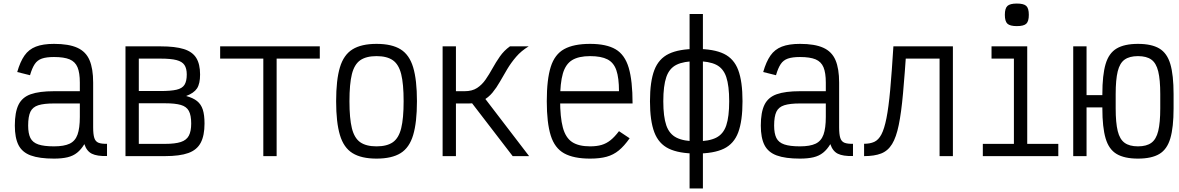

<svg xmlns="http://www.w3.org/2000/svg" viewBox="-20 -879 6640 1081"><path d="M284 14Q201.5 14 153.2 -3.8Q105 -21.5 84.2 -62.2Q63.5 -103 63.5 -172Q63.5 -247 84.2 -289.2Q105 -331.5 153.2 -348.5Q201.5 -365.5 284 -365.5H429.5V-414Q429.5 -469 416.5 -500.2Q403.5 -531.5 372 -544.8Q340.5 -558 284 -558Q241.5 -558 216 -549.2Q190.5 -540.5 175.5 -518Q160.5 -495.5 149 -455.5L77 -473.5Q93.5 -531.5 117.8 -566.2Q142 -601 182 -616.5Q222 -632 284 -632Q367 -632 415.2 -610.2Q463.5 -588.5 484 -540.5Q504.5 -492.5 504.5 -414V-162Q504.5 -122.5 511 -102.2Q517.5 -82 534.8 -75.2Q552 -68.5 582.5 -69.5V-0.5Q526.5 1 497.2 -13.5Q468 -28 455 -67.5Q437 -37.5 414.2 -19.2Q391.5 -1 360 6.5Q328.5 14 284 14ZM284 -55Q340.5 -55 372 -70Q403.5 -85 416.5 -121.2Q429.5 -157.5 429.5 -221V-296.5H284Q227.5 -296.5 195.8 -286.5Q164 -276.5 151.2 -249.8Q138.5 -223 138.5 -172Q138.5 -127.5 151.2 -102Q164 -76.5 195.8 -65.8Q227.5 -55 284 -55Z M686.5 0V-618H884Q966.5 -618 1015 -602.8Q1063.5 -587.5 1085 -552.8Q1106.5 -518 1106.5 -459.5Q1106.5 -407.5 1089.2 -381.2Q1072 -355 1028 -338.5Q1067 -328 1089.5 -310Q1112 -292 1121.8 -261.8Q1131.5 -231.5 1131.5 -183.5Q1131.5 -116 1110.2 -75.5Q1089 -35 1040.5 -17.5Q992 0 909 0ZM761.5 -69H909Q966 -69 998 -79.5Q1030 -90 1043.2 -115Q1056.5 -140 1056.5 -183.5Q1056.5 -230 1043.2 -254.5Q1030 -279 998 -288.2Q966 -297.5 909 -297.5H761.5ZM761.5 -366.5H884Q941.5 -366.5 973.5 -373.8Q1005.5 -381 1018.5 -401.2Q1031.5 -421.5 1031.5 -459.5Q1031.5 -493.5 1018.5 -513Q1005.5 -532.5 973.5 -540.8Q941.5 -549 884 -549H761.5Z M1462.5 0V-618H1537.5V0ZM1219.5 -549V-618H1780.5V-549Z M2100 14Q2014.5 14 1964.8 -16.8Q1915 -47.5 1893.8 -118.8Q1872.5 -190 1872.5 -309Q1872.5 -429 1893.8 -499.8Q1915 -570.5 1964.8 -601.2Q2014.5 -632 2100 -632Q2186 -632 2235.5 -601.2Q2285 -570.5 2306.2 -499.8Q2327.5 -429 2327.5 -309Q2327.5 -190 2306.2 -118.8Q2285 -47.5 2235.5 -16.8Q2186 14 2100 14ZM2100 -55Q2158.5 -55 2191.8 -78.2Q2225 -101.5 2238.8 -157Q2252.5 -212.5 2252.5 -309Q2252.5 -406.5 2238.8 -461.5Q2225 -516.5 2191.8 -539.8Q2158.5 -563 2100 -563Q2041.5 -563 2008.2 -539.8Q1975 -516.5 1961.2 -461.5Q1947.5 -406.5 1947.5 -309Q1947.5 -212.5 1961.2 -157Q1975 -101.5 2008.2 -78.2Q2041.5 -55 2100 -55Z M2494 -296.5V-365.5H2596Q2638 -365.5 2665.8 -383.5Q2693.5 -401.5 2713.8 -430.8Q2734 -460 2752.8 -494Q2771.5 -528 2794.5 -561Q2817.5 -594 2851 -618H2956.5Q2914.5 -592.5 2886 -559.2Q2857.5 -526 2836 -490Q2814.5 -454 2795 -419.5Q2775.5 -385 2752.5 -357.2Q2729.5 -329.5 2698.2 -313Q2667 -296.5 2621 -296.5ZM2472 0V-618H2547V0ZM2866.5 0 2609.5 -334.5 2688 -354 2959 0Z M3302.5 14Q3210 14 3156.5 -15.5Q3103 -45 3080.8 -116Q3058.5 -187 3058.5 -309Q3058.5 -432 3080.8 -502.5Q3103 -573 3156.5 -602.5Q3210 -632 3302.5 -632Q3394 -632 3446 -601.5Q3498 -571 3519.8 -497.5Q3541.5 -424 3541.5 -296.5H3087.5V-365.5H3465Q3465 -440.5 3450.2 -483.5Q3435.5 -526.5 3400 -544.8Q3364.5 -563 3302.5 -563Q3238 -563 3201.2 -540.5Q3164.5 -518 3149 -464.8Q3133.5 -411.5 3133.5 -318Q3133.5 -218.5 3149 -161Q3164.5 -103.5 3201.2 -79.2Q3238 -55 3302.5 -55Q3339.5 -55 3366.8 -63Q3394 -71 3417.2 -89.5Q3440.5 -108 3465 -140.5L3525 -100.5Q3494.5 -57 3464 -32Q3433.5 -7 3395.2 3.5Q3357 14 3302.5 14Z M3901 -14.5Q3803 -14.5 3745.8 -42Q3688.5 -69.5 3664 -134.2Q3639.5 -199 3639.5 -309Q3639.5 -420 3664 -484.2Q3688.5 -548.5 3745.8 -576Q3803 -603.5 3901 -603.5Q3999 -603.5 4055.8 -576Q4112.5 -548.5 4136.5 -484.2Q4160.5 -420 4160.5 -309Q4160.5 -198.5 4136.5 -134Q4112.5 -69.5 4055.8 -42Q3999 -14.5 3901 -14.5ZM3862.5 182V-800H3937.5V182ZM3901 -83.5Q3972 -83.5 4012.2 -103.8Q4052.5 -124 4069 -173Q4085.5 -222 4085.5 -309Q4085.5 -396 4069 -445.2Q4052.5 -494.5 4012.2 -514.5Q3972 -534.5 3901 -534.5Q3830 -534.5 3789.2 -514.5Q3748.5 -494.5 3731.5 -445.2Q3714.5 -396 3714.5 -309Q3714.5 -222 3731.5 -173Q3748.5 -124 3789.2 -103.8Q3830 -83.5 3901 -83.5Z M4484 14Q4401.5 14 4353.2 -3.8Q4305 -21.5 4284.2 -62.2Q4263.5 -103 4263.5 -172Q4263.5 -247 4284.2 -289.2Q4305 -331.5 4353.2 -348.5Q4401.5 -365.5 4484 -365.5H4629.5V-414Q4629.5 -469 4616.5 -500.2Q4603.5 -531.5 4572 -544.8Q4540.5 -558 4484 -558Q4441.5 -558 4416 -549.2Q4390.5 -540.5 4375.5 -518Q4360.5 -495.5 4349 -455.5L4277 -473.5Q4293.5 -531.5 4317.8 -566.2Q4342 -601 4382 -616.5Q4422 -632 4484 -632Q4567 -632 4615.2 -610.2Q4663.5 -588.5 4684 -540.5Q4704.5 -492.5 4704.5 -414V-162Q4704.5 -122.5 4711 -102.2Q4717.5 -82 4734.8 -75.2Q4752 -68.5 4782.5 -69.5V-0.5Q4726.5 1 4697.2 -13.5Q4668 -28 4655 -67.5Q4637 -37.5 4614.2 -19.2Q4591.5 -1 4560 6.5Q4528.5 14 4484 14ZM4484 -55Q4540.5 -55 4572 -70Q4603.5 -85 4616.5 -121.2Q4629.5 -157.5 4629.5 -221V-296.5H4484Q4427.5 -296.5 4395.8 -286.5Q4364 -276.5 4351.2 -249.8Q4338.5 -223 4338.5 -172Q4338.5 -127.5 4351.2 -102Q4364 -76.5 4395.8 -65.8Q4427.5 -55 4484 -55Z M5270 0V-549H5031V-618H5345V0ZM4845 0V-69.5Q4878.5 -69.5 4902.2 -80.2Q4926 -91 4942.5 -122.2Q4959 -153.5 4971 -214Q4983 -274.5 4992 -373.2Q5001 -472 5010 -618H5084.5Q5074 -462 5064.2 -353.5Q5054.5 -245 5040.2 -175.5Q5026 -106 5002.5 -67.8Q4979 -29.5 4941 -14.8Q4903 0 4845 0Z M5688.5 0V-596L5735.5 -549H5562.5V-618H5763.5V0ZM5513.5 0V-69H5938.5V0ZM5705 -732Q5666.5 -732 5652 -745.5Q5637.5 -759 5637.5 -795.5Q5637.5 -832 5652 -845.5Q5666.5 -859 5705 -859Q5744 -859 5758.2 -845.5Q5772.5 -832 5772.5 -795.5Q5772.5 -759 5758.2 -745.5Q5744 -732 5705 -732Z M6387 14Q6311 14 6267 -12Q6223 -38 6204.8 -100Q6186.5 -162 6186.5 -269V-349Q6186.5 -457 6204.8 -518.5Q6223 -580 6267 -606Q6311 -632 6387 -632Q6463.5 -632 6507.2 -606Q6551 -580 6569.2 -518.5Q6587.5 -457 6587.5 -349V-269Q6587.5 -162 6569.2 -100Q6551 -38 6507.2 -12Q6463.5 14 6387 14ZM6022.5 0V-618H6097.5V0ZM6057 -274.5V-343.5H6230V-274.5ZM6387 -55Q6435 -55 6462.2 -74.8Q6489.5 -94.5 6501 -141.2Q6512.5 -188 6512.5 -269V-349Q6512.5 -430.5 6501 -477.2Q6489.5 -524 6462.2 -543.5Q6435 -563 6387 -563Q6339.5 -563 6312 -543.5Q6284.5 -524 6273 -477.2Q6261.5 -430.5 6261.5 -349V-269Q6261.5 -188 6273 -141.2Q6284.5 -94.5 6312 -74.8Q6339.5 -55 6387 -55Z"/></svg>

Font: Victor Mono Thin
Style: Regular
Weight: 100
Monospace: yes
Designer: Rune Bjørnerås
Version: Version 1.561;gftools[0.9.30]